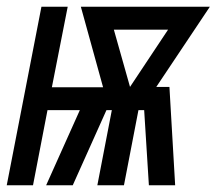

<svg xmlns="http://www.w3.org/2000/svg" viewBox="-48 -550 643 570"><path d="M-28 0 75 -530H153L106 -291H258L192 -530H575L416 -292H455L472 0H394L380 -223H363L320 0H241L284 -223H268L168 0H89L189 -223H93L50 0ZM338 -292 451 -462H290Z"/></svg>

Font: Lode Dark Term
Style: Bold Italic
Weight: 700
Italic angle: -11°
Monospace: yes
Designer: Belleve Invis
Foundry: Belleve Invis
Version: Version 29.2.0